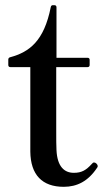

<svg xmlns="http://www.w3.org/2000/svg" viewBox="-20 -707 401 741"><path d="M226 14C277 14 320 -7 355 -60C357 -62 357 -64 357 -66C357 -73 349 -80 343 -80C340 -80 337 -78 334 -74C312 -50 295 -40 265 -40C229 -40 201 -63 198 -128C197 -139 197 -172 197 -212V-448H318C323 -448 326 -451 326 -456V-476C326 -481 323 -484 318 -484H198V-679C198 -684 195 -687 190 -687H184C180 -687 177 -685 176 -680C150 -548 93 -506 19 -486C14 -485 12 -481 12 -477V-456C12 -451 15 -448 20 -448H97V-122C98 -32 143 14 226 14Z"/></svg>

Font: Shippori Mincho OTF SemiBold
Style: Regular
Weight: 600
Designer: FONTDASU
Foundry: FONTDASU / Google Inc. / but / Adobe
Version: Version 3.300;hotconv 1.0.109;makeotfexe 2.5.65596